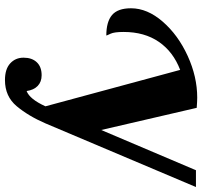

<svg xmlns="http://www.w3.org/2000/svg" viewBox="-40 -750 795 754"><g transform="rotate(90 357.0 -372.5)"><path d="M228.5 -15.5C243.5 -1.8 265.3 5 294 5C336.7 5 370.8 -10.3 396.5 -41C422.2 -71.7 444.7 -109.3 464 -154L714 -745H648L490 -373L403 -748C385.7 -749.3 372.3 -750 363 -750C308.3 -750 253.7 -737.5 199 -712.5C144.3 -687.5 99.5 -654.8 64.5 -614.5C29.5 -574.2 12 -532.7 12 -490C12 -455.3 20.8 -430.5 38.5 -415.5C56.2 -400.5 83 -393 119 -393C119 -394.3 116.7 -399.8 112 -409.5C107.3 -419.2 105 -436.3 105 -461C105 -515.7 118 -561.8 144 -599.5C170 -637.2 206.7 -665 254 -683L397 -154C378.3 -112.7 358.3 -88 337 -80C334.3 -98.7 327.7 -113.2 317 -123.5C306.3 -133.8 292.3 -139 275 -139C253 -139 236 -132.7 224 -120C212 -107.3 206 -90 206 -68C206 -46.7 213.5 -29.2 228.5 -15.5Z"/></g></svg>

Font: DonutKreme
Style: Regular
Weight: 400
Designer: Impallari Type
Foundry: Impallari Type
Version: Version 2.100